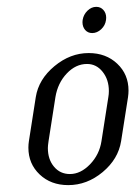

<svg xmlns="http://www.w3.org/2000/svg" viewBox="-20 -538 395 558"><path d="M62.5 -108.9Q62.5 -118.2 64 -127.9L84 -255.9Q92.3 -307.6 138.2 -345.7Q184.1 -383.8 237.8 -383.8Q288.1 -383.8 320.8 -352.8Q353.5 -321.8 353.5 -274.9Q353.5 -265.6 352.1 -255.9L332 -127.9Q323.7 -75.7 278.3 -37.8Q232.9 0 178.2 0Q127.9 0 95.2 -31Q62.5 -62 62.5 -108.9ZM119.1 -107.9Q119.1 -74.7 137 -53.5Q154.8 -32.2 183.1 -32.2Q214.4 -32.2 241.7 -60.5Q269 -88.9 274.9 -127.9L294.9 -255.9Q296.4 -264.6 296.4 -273.4Q296.4 -306.6 278.3 -329.3Q260.3 -352.1 232.9 -352.1Q200.2 -352.1 174.1 -324.5Q147.9 -296.9 141.1 -255.9L121.1 -127.9Q119.1 -114.3 119.1 -107.9ZM219.7 -473.6Q219.7 -478 220.2 -480Q222.7 -495.6 234.1 -506.8Q245.6 -518.1 259.8 -518.1Q272.5 -518.1 280.5 -509Q288.6 -500 288.6 -486.3Q288.6 -481.9 288.1 -480Q286.1 -464.4 274.2 -453.1Q262.2 -441.9 248 -441.9Q235.4 -441.9 227.5 -450.9Q219.7 -460 219.7 -473.6Z"/></svg>

Font: Gawaa
Style: Italic
Weight: 400
Designer: T. Christopher White
Version: Version 1.0